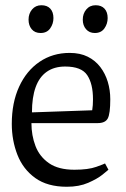

<svg xmlns="http://www.w3.org/2000/svg" viewBox="-20 -705 481 733"><path d="M235 8Q161 8 114.5 -25.5Q68 -59 46.5 -114Q25 -169 25 -232Q25 -313 53 -374Q81 -435 131 -469Q181 -503 246 -503Q286 -503 315 -488.5Q344 -474 363 -449Q382 -424 391.5 -392.5Q401 -361 401 -326Q401 -271 391.5 -253Q382 -235 353 -235H100Q100 -188 115.5 -147.5Q131 -107 167 -82Q203 -57 264 -57Q317 -57 347.5 -68Q378 -79 381 -81L394 -57Q391 -54 371 -38Q351 -22 316.5 -7Q282 8 235 8ZM102 -276 332 -284Q335 -302 335 -326Q335 -385 313 -418Q291 -451 229 -451Q187 -451 158.5 -431Q130 -411 116 -372Q102 -333 102 -276ZM342 -579Q321 -579 308.5 -593.5Q296 -608 296 -630Q296 -653 309.5 -669Q323 -685 345 -685Q367 -685 379 -672Q391 -659 391 -636Q391 -614 378.5 -596.5Q366 -579 342 -579ZM135 -579Q113 -579 101 -593.5Q89 -608 89 -630Q89 -653 102.5 -669Q116 -685 138 -685Q160 -685 172 -672Q184 -659 184 -636Q184 -614 171.5 -596.5Q159 -579 135 -579Z"/></svg>

Font: Faustina Light Light
Style: Regular
Weight: 300
Version: Version 1.200